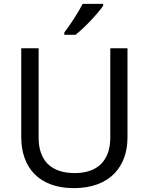

<svg xmlns="http://www.w3.org/2000/svg" viewBox="-20 -964 771 994"><path d="M514 -934V-944H408C385 -899 342 -833 313 -796V-784H371C418 -820 489 -897 514 -934ZM640 -252V-714H551V-252C551 -144 496 -68 367 -68C242 -68 180 -135 180 -251V-714H90V-254C90 -95 184 10 362 10C551 10 640 -104 640 -252Z"/></svg>

Font: Noto Sans Inscriptional Parthian
Style: Regular
Weight: 400
Designer: Monotype Design Team
Foundry: Monotype Imaging Inc.
Version: Version 2.003